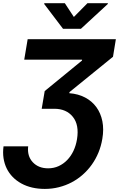

<svg xmlns="http://www.w3.org/2000/svg" viewBox="-24 -974 750 1209"><path d="M-1.8 -52.6H153.4Q146.3 8.9 182.5 47.6Q218.4 85.9 279.1 85.9Q314.6 85.9 345 72.1Q375.4 58.2 399.1 33.7Q422.9 9.2 438.7 -24.3Q454.5 -57.9 460.9 -97.3Q475.5 -187.5 435 -237.9Q394.2 -289.1 317.5 -289.1H238.6L257.5 -400.6L492.2 -592.7L492.9 -598.4H128.6L150.2 -727.3H705.6L687.5 -616.5L413.7 -394.2L412.6 -387.1Q468.8 -382.8 512.1 -359.9Q555.4 -337 582.9 -299.2Q610.4 -261.4 620.6 -210.6Q630.7 -159.8 620.4 -100.1Q612.9 -54.7 596.1 -13.7Q579.2 27.3 554.3 62.3Q529.5 97.3 497.3 125.7Q465.2 154.1 427.6 174Q389.9 193.9 347.1 204.7Q304.3 215.6 258.5 215.6Q173.3 215.6 110.8 181.5Q79.5 164.4 56.1 140.4Q32.7 116.5 18.1 86.6Q3.6 56.8 -1.8 21.8Q-7.1 -13.1 -1.8 -52.6ZM255 -953.8H384.2L441.1 -867.2L526.6 -953.8H655.5L654.8 -948.9L485.4 -792.6H372.9L254.3 -948.9Z"/></svg>

Font: Inter P
Style: Bold Italic
Weight: 700
Italic angle: 9.39999°
Designer: Rasmus Andersson
Foundry: rsms
Version: Version 3.018;git-588b23468